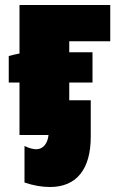

<svg xmlns="http://www.w3.org/2000/svg" viewBox="-20 -540 471 768"><path d="M78 190C113 202 147 208 180 208C286 208 343 137 343 7V-139H257V-210H350V-331H257V-375H421V-520H58V-326C42 -323 26 -319 15 -316V-210H58V0H174C171 34 152 57 125 57C113 57 97 53 78 44Z"/></svg>

Font: Fixel Text Black
Style: Regular
Weight: 900
Width: 4
Designer: AlfaBravo + MacPaw
Foundry: Kyrylo Tkachov, Marchela Mozhyna, Serhii Makarenko, Maria Weinstein, Zakhar Kryvoshyya
Version: Version 1.211